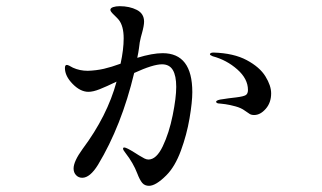

<svg xmlns="http://www.w3.org/2000/svg" viewBox="-20 -604 1040 621"><path d="M602 -306Q602 -274 593 -221Q584 -168 565 -116.5Q546 -65 518 -37Q484 -3 462 -3Q448 -3 440 -12.5Q432 -22 424 -43Q411 -77 386 -109Q378 -119 378 -123Q378 -127 382 -127Q389 -127 416 -110Q419 -108 429.5 -101.5Q440 -95 447 -91.5Q454 -88 460 -88Q486 -88 506.5 -131Q527 -174 538.5 -231Q550 -288 550 -323Q550 -359 539 -377.5Q528 -396 504 -396Q475 -396 414 -368Q373 -197 297 -71Q271 -29 246 -29Q234 -29 226 -37.5Q218 -46 218 -59Q218 -82 247 -122Q327 -229 357 -340Q324 -324 302.5 -315.5Q281 -307 266 -307Q240 -307 215 -332.5Q190 -358 190 -384Q190 -394 196 -394Q201 -394 216 -385Q238 -375 264 -375Q292 -376 316 -381.5Q340 -387 370 -398Q380 -444 380 -480Q380 -520 364 -540Q358 -547 347.5 -557Q337 -567 337 -572Q337 -578 346 -581Q355 -584 367 -584Q399 -584 422.5 -572Q446 -560 446 -534Q446 -521 439 -496Q436 -487 432 -467Q431 -460 429.5 -448Q428 -436 424 -417Q473 -432 506 -432Q602 -432 602 -306ZM857 -302Q857 -272 839.5 -252Q822 -232 802 -232Q793 -232 787.5 -235.5Q782 -239 772 -246Q760 -255 741.5 -260Q723 -265 709 -267Q695 -269 692 -269Q686 -269 682.5 -270.5Q679 -272 679 -275Q679 -279 692 -282Q696 -283 702.5 -283.5Q709 -284 719 -286L744 -289Q768 -292 775 -296.5Q782 -301 782 -313Q782 -349 747.5 -379.5Q713 -410 668 -422Q659 -426 659 -428Q659 -434 671 -434Q736 -432 778 -409.5Q820 -387 838.5 -357Q857 -327 857 -302Z"/></svg>

Font: Shippori Mincho Medium
Style: Regular
Weight: 500
Designer: FONTDASU
Foundry: FONTDASU / Google Inc. / but / Adobe
Version: Version 3.110; ttfautohint (v1.8.3)